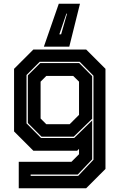

<svg xmlns="http://www.w3.org/2000/svg" viewBox="-20 -804 645 1024"><path d="M80 200V59H361L401.5 18.5V-10L391.5 0H158L55 -103V-437L158 -540H439.5L542.5 -437V97L439.5 200ZM143.5 134H397L478.5 48V-400L405 -474.5H192L121.5 -404V-146L199 -68H375.5L471.5 -161.5V46L394.5 127H143.5ZM201.5 -75 128.5 -148V-402L194.5 -467.5H402.5L471.5 -398V-170.5L373 -75ZM227 -141.5H351.5L401.5 -191.5V-368.5L370.5 -399H227L196.5 -368.5V-172ZM406.5 -784 349.5 -555H214L293.5 -784ZM337.5 -731H334L296.5 -621H306Z"/></svg>

Font: Tourney Thin ExtraBold
Style: Regular
Weight: 800
Version: Version 1.015